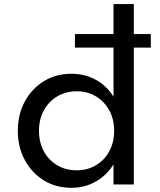

<svg xmlns="http://www.w3.org/2000/svg" viewBox="-20 -880 761 916"><path d="M320.5 16Q386 16 438.5 -14.8Q491 -45.5 521.5 -96V0H618.5V-653H699.5V-717.5H618.5V-860.5H521.5V-717.5H337.5V-653H521.5V-418.5Q490.5 -469.5 438.2 -498.8Q386 -528 320.5 -528Q246.5 -528 189 -492.5Q131.5 -457 98.2 -395.5Q65 -334 65 -256Q65 -178.5 98.2 -116.8Q131.5 -55 189 -19.5Q246.5 16 320.5 16ZM345.5 -67.5Q293 -67.5 252.5 -91.8Q212 -116 189 -158.5Q166 -201 166 -256Q166 -311.5 189.5 -354Q213 -396.5 253.8 -420.5Q294.5 -444.5 345.5 -444.5Q397 -444.5 437.2 -420.5Q477.5 -396.5 501 -354Q524.5 -311.5 524.5 -256Q524.5 -201 501.5 -158.5Q478.5 -116 438 -91.8Q397.5 -67.5 345.5 -67.5Z"/></svg>

Font: Spartan Medium
Style: Regular
Weight: 500
Designer: Matt Bailey, Mirko Velimirovic
Foundry: Matt Bailey
Version: Version 1.003; ttfautohint (v1.8.3)